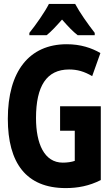

<svg xmlns="http://www.w3.org/2000/svg" viewBox="-20 -951 570 981"><path d="M130 -783V-771H218C240 -788 267 -817 297 -851C327 -817 352 -790 377 -771H464V-783C427 -831 388 -886 364 -931H230C210 -891 162 -822 130 -783ZM316 10C377 10 436 -1 495 -31V-408H287V-283H362V-129C345 -123 322 -120 301 -120C206 -120 164 -217 164 -348C164 -511 218 -596 333 -596C375 -596 410 -586 451 -562L493 -680C448 -706 392 -725 321 -725C129 -725 20 -586 20 -344C20 -119 113 10 316 10Z"/></svg>

Font: Noto Sans Mono Condensed ExtraBold
Style: Regular
Weight: 800
Width: 3
Designer: Monotype Design Team
Foundry: Monotype Imaging Inc.
Version: Version 2.014